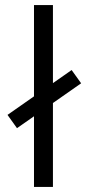

<svg xmlns="http://www.w3.org/2000/svg" viewBox="-20 -738 350 758"><path d="M47.1 -232 9.6 -284.4 262.8 -461.5 300.3 -409.2ZM114.2 0V-717.9H189V0Z"/></svg>

Font: Titillium Web
Style: Bold
Weight: 700
Designer: Mohamed Gaber, Accademia di Belle Arti di Urbino
Foundry: Kief Type Foundry, Accademia di Belle Arti di Urbino
Version: Version 3.000